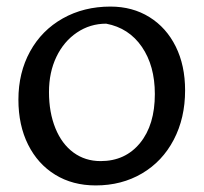

<svg xmlns="http://www.w3.org/2000/svg" viewBox="-20 -553 621 584"><path d="M36 -250Q36 -332 71.5 -396.5Q107 -461 171 -497Q235 -533 316 -533Q383 -533 434.5 -501Q486 -469 514.5 -411.5Q543 -354 543 -278Q543 -194 508.5 -128Q474 -62 412 -25.5Q350 11 271 11Q201 11 148 -21.5Q95 -54 65.5 -113Q36 -172 36 -250ZM451 -267Q451 -353 411.5 -410.5Q372 -468 303 -481Q254 -481 214 -454Q174 -427 151.5 -380Q129 -333 129 -273Q129 -211 148.5 -163Q168 -115 203.5 -89Q239 -63 286 -63Q361 -63 406 -118Q451 -173 451 -267Z"/></svg>

Font: Mirza
Style: Regular
Weight: 400
Designer: Arabic design by Kourosh Beigpour, Latin design by Eduardo Tunni, engineering by Lasse Fister
Version: Version 1.0010g